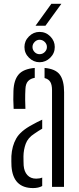

<svg xmlns="http://www.w3.org/2000/svg" viewBox="-20 -952 402 978"><path d="M49.5 -397.5Q48 -422 47.8 -445.2Q47.5 -468.5 48.5 -489Q50.5 -544 74.8 -572.5Q99 -601 157 -606V-555.5Q135.5 -552 123 -538.8Q110.5 -525.5 109.5 -498Q108 -472.5 108.2 -443.2Q108.5 -414 109.5 -397.5ZM245 0V-492.5Q245 -519.5 236.5 -534.2Q228 -549 207 -554.5V-606Q263.5 -601 285 -571.2Q306.5 -541.5 306.5 -482L306 0ZM38.5 -105Q38 -118.5 37.8 -130.5Q37.5 -142.5 38 -157Q41 -208.5 62.8 -246.8Q84.5 -285 145 -317Q156 -323 168.8 -329.8Q181.5 -336.5 195 -342.5V-296.5Q186 -291.5 176.2 -285.2Q166.5 -279 155 -271Q122 -250 111 -219.5Q100 -189 99.5 -156Q99.5 -142 99.8 -130.2Q100 -118.5 100.5 -109Q103 -78 119.5 -60Q136 -42 164 -42Q182 -42 195 -47.5V-4.5Q176 6 148.5 6Q46.5 6 38.5 -105ZM181.5 -635Q151 -635 127.8 -657.8Q104.5 -680.5 104.5 -712.5Q104.5 -743.5 127.5 -766.5Q150.5 -789.5 181.5 -789.5Q213.5 -789.5 236.2 -766.5Q259 -743.5 259 -712.5Q259 -680.5 235.8 -657.8Q212.5 -635 181.5 -635ZM181.5 -676Q197 -676 208 -687Q219 -698 219 -712.5Q219 -727.5 207.8 -738.5Q196.5 -749.5 181.5 -749.5Q167.5 -749.5 156.5 -738.5Q145.5 -727.5 145.5 -712.5Q145.5 -698 156 -687Q166.5 -676 181.5 -676ZM161 -821 241.5 -932.5H292.5L211.5 -821Z"/></svg>

Font: Big Shoulders Stencil Text Light
Style: Regular
Weight: 300
Designer: Patric King
Foundry: XO Type Co
Version: Version 1.000